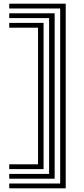

<svg xmlns="http://www.w3.org/2000/svg" viewBox="-20 -820 456 1040"><path d="M336 200H30V174H306V-774H30V-800H336ZM276 148H30V122H246V-722H30V-748H276ZM216 96H30V70H186V-670H30V-696H216Z"/></svg>

Font: Big Shoulders Inline Text Thin Black
Style: Regular
Weight: 900
Version: Version 2.002